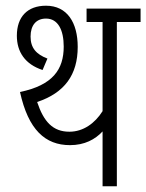

<svg xmlns="http://www.w3.org/2000/svg" viewBox="-20 -652 512 672"><path d="M389 -575H472V-622H283V-575H339V-263C312 -220 271 -191 223 -191C165 -191 133 -226 110 -295C206 -327 252 -390 252 -488C252 -573 215 -632 141 -632C76 -632 39 -593 39 -527C39 -470 68 -427 129 -407L146 -447C107 -462 87 -484 87 -524C87 -564 107 -587 141 -587C183 -587 203 -547 203 -489C203 -409 165 -354 50 -330C79 -198 138 -144 225 -144C276 -144 313 -164 339 -192V0H389Z"/></svg>

Font: Noto Sans Devanagari ExtraCondensed Light
Style: Regular
Weight: 300
Width: 2
Designer: Jelle Bosma - Monotype Design Team
Foundry: Monotype Imaging Inc.
Version: Version 2.004